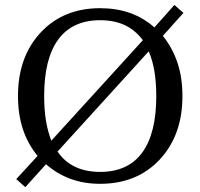

<svg xmlns="http://www.w3.org/2000/svg" viewBox="-20 -728 808 774"><path d="M556 -566Q525 -607 482.8 -626.8Q440.5 -646.5 383.5 -646.5Q272 -646.5 215 -569Q158 -491.5 158 -341Q158 -286.5 165.2 -242Q172.5 -197.5 187 -161ZM212 -117Q240 -76 283 -55.5Q326 -35 383.5 -35Q496 -35 553 -112.5Q610 -190 610 -341Q610 -393.5 602.8 -438.8Q595.5 -484 579.5 -521ZM636.5 -583.5Q676 -534 695.8 -474Q715.5 -414 715.5 -341Q715.5 -183 624 -85Q532.5 13 383.5 13Q319 13 264.8 -6.8Q210.5 -26.5 165.5 -66L82 26.5L45.5 -6L131.5 -99.5Q92 -147.5 72.2 -207.5Q52.5 -267.5 52.5 -341Q52.5 -499 144 -597Q235.5 -695 383.5 -695Q449 -695 503.2 -676Q557.5 -657 602.5 -617.5L683 -708L719.5 -676Z"/></svg>

Font: MM Phetkon
Style: Regular
Weight: 400
Designer: Khon Soe Zaw Thu
Version: Version 1.00 July 15, 2016, initial release